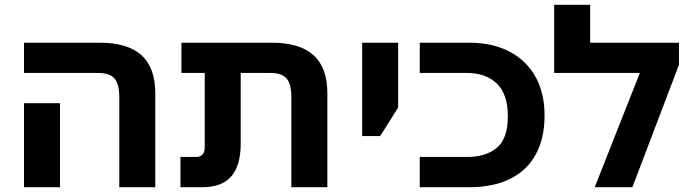

<svg xmlns="http://www.w3.org/2000/svg" viewBox="-20 -780 2879 800"><path d="M477 0V-374Q477 -430 457 -453Q437 -476 390 -476H80V-602H396Q512 -602 569.5 -550Q627 -498 627 -391V0ZM80 0V-350H230V0Z M1194 0V-374Q1194 -430 1174 -453Q1154 -476 1107 -476H736V-602H1113Q1229 -602 1286.5 -550Q1344 -498 1344 -391V0ZM732 0V-126H799Q814 -126 823.5 -136Q833 -146 833 -165V-558H983V-182Q983 -91 944 -45.5Q905 0 823 0Z M1489 -213V-602H1639V-332L1564 -213Z M1729 0V-126H1926Q2004 -126 2050 -164Q2096 -202 2096 -296Q2096 -388 2050 -432Q2004 -476 1926 -476H1729V-602H1936Q2008 -602 2066 -581Q2124 -560 2165 -520.5Q2206 -481 2227.5 -425Q2249 -369 2249 -299Q2249 -202 2211.5 -135Q2174 -68 2104 -34Q2034 0 1936 0Z M2439 -602H2809V-510L2615 0H2458L2646 -476H2289V-760H2439Z"/></svg>

Font: Noto Sans Hebrew
Style: Bold
Weight: 700
Designer: Monotype Design Team
Foundry: Monotype Imaging Inc.
Version: Version 2.003